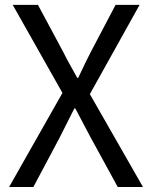

<svg xmlns="http://www.w3.org/2000/svg" viewBox="-20 -753 612 773"><path d="M16.6 0 231.4 -378.9 31.2 -733.4H132.8L233.4 -545.9Q239.3 -534.2 251 -511.7Q275.4 -466.8 291 -439.5H294.9Q323.2 -501 346.7 -545.9L445.3 -733.4H542L341.8 -374L555.7 0H454.1L345.7 -198.2Q306.6 -273.4 283.2 -316.4H279.3Q256.8 -270.5 219.7 -198.2L114.3 0Z"/></svg>

Font: Taipei Sans TC Beta
Style: Regular
Weight: 400
Designer: JT Foundry
Foundry: JT Foundry
Version: Version 1.000